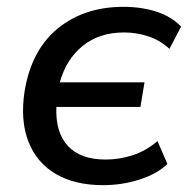

<svg xmlns="http://www.w3.org/2000/svg" viewBox="-20 -533 574 562"><path d="M282 9Q199 9 143 -24Q87 -57 63 -119Q39 -181 52 -266Q72 -387 149.5 -450Q227 -513 341 -513Q395 -513 439 -498.5Q483 -484 510 -455L476 -390Q449 -415 414.5 -426.5Q380 -438 343 -438Q271 -438 222.5 -399Q174 -360 155 -292H403L391 -220H145Q142 -145 179 -105.5Q216 -66 289 -66Q329 -66 368 -78.5Q407 -91 441 -120L470 -53Q440 -24 388.5 -7.5Q337 9 282 9Z"/></svg>

Font: Winston Medium
Style: Italic
Weight: 500
Italic angle: -9°
Designer: Original fonts by Vernon Adams / Changes by Cristiano Sobral
Foundry: Original fonts by Vernon Adams / Changes by Cristiano Sobral
Version: Version 2.503;July 17, 2020;FontCreator 13.0.0.2655 64-bit